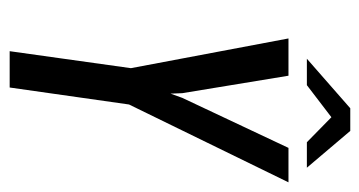

<svg xmlns="http://www.w3.org/2000/svg" viewBox="-198 -564 762 407"><g transform="rotate(90 183.5 -361.0)"><path d="M89 0 125 -257 62 -591H141L178 -366L179 -341L188 -366L294 -591H367L202 -253L166 0ZM105 -630 210 -722H258L336 -630H282L229 -682L161 -630Z"/></g></svg>

Font: Alumni Sans Medium
Style: Italic
Weight: 500
Italic angle: -8°
Designer: Robert E. Leuschke
Foundry: Robert E. Leuschke
Version: Version 1.016